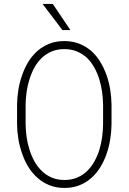

<svg xmlns="http://www.w3.org/2000/svg" viewBox="-20 -925 640 955"><path d="M534.7 -305.2V-405.3Q534.2 -440.9 528.3 -478.3Q522.5 -515.6 510.3 -550.3Q498 -585.4 479.2 -616.5Q460.4 -647.5 434.6 -670.9Q408.2 -693.8 374.8 -707.3Q341.3 -720.7 299.8 -720.7Q257.8 -720.7 224.6 -707.3Q191.4 -693.8 165.5 -670.9Q139.2 -647.5 120.4 -616.5Q101.6 -585.4 89.8 -550.3Q77.1 -515.1 71.3 -478Q65.4 -440.9 64.9 -405.3V-305.2Q65.4 -270 71.5 -232.9Q77.6 -195.8 90.3 -160.6Q102.1 -125.5 121.1 -94.5Q140.1 -63.5 166.5 -40.5Q192.4 -17.1 225.8 -3.7Q259.3 9.8 300.8 9.8Q342.3 9.8 375.7 -3.7Q409.2 -17.1 435.1 -40.5Q460.9 -63.5 479.7 -94.5Q498.5 -125.5 510.3 -160.6Q522.5 -195.3 528.3 -232.7Q534.2 -270 534.7 -305.2ZM492.7 -406.2V-305.2Q492.2 -275.4 488 -243.7Q483.9 -211.9 474.6 -181.2Q465.3 -150.9 450.2 -123.3Q435.1 -95.7 414.1 -75.2Q393.1 -54.2 364.7 -42Q336.4 -29.8 300.8 -29.8Q265.1 -29.8 236.8 -42Q208.5 -54.2 187.5 -75.2Q166 -95.7 150.9 -123.3Q135.7 -150.9 126.5 -181.6Q116.7 -211.9 112.3 -243.9Q107.9 -275.9 107.4 -305.2V-406.2Q107.9 -435.5 112.3 -467.5Q116.7 -499.5 126.5 -529.8Q135.7 -560.5 150.6 -587.9Q165.5 -615.2 187 -636.2Q208 -656.7 236.1 -668.7Q264.2 -680.7 299.8 -680.7Q335.4 -680.7 363.5 -668.7Q391.6 -656.7 413.6 -636.2Q434.6 -615.2 449.7 -587.9Q464.8 -560.5 474.1 -530.3Q483.4 -500 487.8 -468Q492.2 -436 492.7 -406.2ZM330.1 -775.4 242.7 -905.3H191.9L290.5 -775.4Z"/></svg>

Font: Roboto Mono ExtraLight
Style: Regular
Weight: 250
Monospace: yes
Designer: Google
Version: Version 3.000